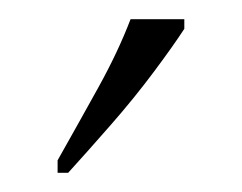

<svg xmlns="http://www.w3.org/2000/svg" viewBox="-20 -786 252 200"><path d="M40 -619Q62 -658 82.5 -695Q103 -732 116 -766H172V-756Q161 -739 140.5 -711.5Q120 -684 95.5 -656Q71 -628 51 -606H40Z"/></svg>

Font: Noto Serif Condensed ExtraLight
Style: Regular
Weight: 200
Width: 3
Designer: Monotype Design Team
Foundry: Monotype Imaging Inc.
Version: Version 2.013; ttfautohint (v1.8.4.7-5d5b)